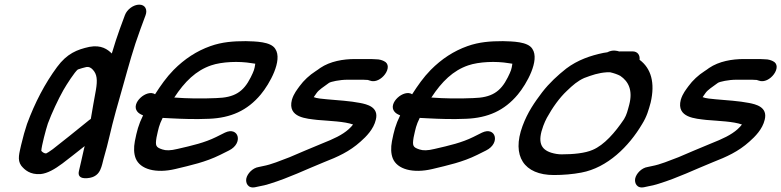

<svg xmlns="http://www.w3.org/2000/svg" viewBox="-20 -726 3361 826"><path d="M370.7 -214.4C369.9 -213.8 365.2 -210.7 363.5 -209.4L345 -194.4C311.2 -167.1 244.7 -113.1 207 -84.2C192.6 -73.4 182.1 -67.3 178.5 -65.9C171 -65.9 164.6 -69.5 157.7 -76.9C158.4 -97.5 178 -171.1 185.9 -194.4C202.8 -240 229.9 -297.9 252.6 -338.2C267 -363.5 302.1 -417.7 314.9 -427.1C327.3 -431.3 339.9 -435.1 351.3 -437.6C362.2 -439.6 370.9 -435.3 379.3 -426.2C397.2 -407 400.1 -382.9 392.5 -338.3C384.3 -294.5 378 -257.5 370.7 -214.4ZM517.4 -661 494.9 -600C483.7 -569.7 472.4 -533.7 461 -495.8C443.3 -513.2 416.2 -534 364.6 -524.4C311.4 -512.8 268.3 -495.7 225.4 -437.6C173 -366.5 130.5 -285.3 96.2 -192.6C87.5 -167 79.5 -138.3 70.7 -101.4C64.1 -69.4 52.8 -38.6 71.4 -13.2C85.8 4.6 109.4 26.2 154.8 22.9C184.2 19.8 214.4 2.7 248.5 -22.7C275.2 -43.2 311 -71 344.3 -97.6L340.4 -81.6C330.6 -36.6 326.3 -19.9 319.4 10.5C310.9 47.8 355.9 41.3 367.1 38.9C376.8 36.9 399.3 31.1 411 5.5C419.1 -11.6 422.1 -30.8 425.2 -41.3C448.2 -119 455.4 -165.5 478.3 -247.2L510.5 -361.2C533.8 -443.9 553.4 -517.6 583.9 -600L606.4 -661C614.9 -684 605.1 -706 579.1 -706C554.3 -706 526.6 -685.8 517.4 -661Z M729.7 -306.4C774.6 -375.1 823.2 -422.5 888.1 -444.7C934.3 -460.6 1007.9 -463.6 1062.5 -454.2C1070.7 -453.2 1073.9 -452.8 1078.2 -451.9C1074.8 -428.1 1072.9 -422.1 1058.6 -393.2C1027.3 -330.6 989 -305.9 909.5 -304C846.7 -301.2 787.1 -302.1 729.7 -306.4ZM679.7 -218.8C688.1 -218.1 702.2 -217.4 714.3 -217C768.7 -214.2 819.1 -212.4 879.6 -215C972.7 -218.8 1043.8 -249.9 1101.8 -319.5C1139.7 -364.9 1197.2 -467 1164.3 -515.7C1145.2 -547.5 1078.3 -547.8 1037.4 -549C983.7 -549 935.3 -545.5 885.1 -527.6C826.3 -506.7 774.3 -472.9 726.9 -425.1C695.8 -393.4 671 -357.8 647.1 -320.5C611.4 -344 541 -281.8 570.9 -245.8C576.4 -239.1 583 -234.8 595.5 -229.7C575.4 -189 568.8 -161.6 560.2 -118.6C554.9 -90 555.7 -65.4 563.7 -44.8C582.6 2.5 650.6 20.9 733.9 1.2C801.8 -15.2 863.9 -28.4 927.1 -59.7L965.2 -78.7C1028.5 -110.3 1006.4 -183.2 947.8 -155.5L909.5 -136.4C860.5 -112.3 808.7 -100.2 743.2 -85.2C713.8 -77.9 693.6 -77.9 678.8 -83C650.1 -92.3 647.7 -98.9 653.3 -134.4C661.9 -173.6 663.7 -186.3 679.7 -218.8Z M1577.5 -472H1506.5C1457 -472 1400.7 -462.7 1357.6 -433.6C1350.6 -428.8 1346 -424.6 1337.4 -419.5C1311.9 -403.2 1287 -380.4 1268.7 -355.2C1258.5 -340.7 1244.2 -324.4 1235.8 -296.8C1215.7 -219 1299.7 -215.8 1345.2 -210.1C1402.4 -205.2 1460.8 -203.7 1498.9 -190.4C1494.8 -184.7 1487.8 -177.1 1479.9 -170C1452.3 -145.4 1416.2 -128.7 1365.5 -108.6C1311.2 -86.6 1271.6 -69 1225.8 -49.7C1185.5 -34.7 1149.5 -18.6 1110.9 -11.4L1093.2 -7.6C1066.4 -3.6 1044 21.4 1039.7 41.7C1035.7 61 1046.6 86.2 1078.4 79.3L1096 75.5C1108.4 73.5 1125.7 69.4 1140.6 64.5C1226.5 37.7 1291.7 5 1374 -28.3C1432.2 -51 1483.4 -73.7 1531.3 -117C1555.4 -138.2 1587.4 -170.2 1596.9 -211.1C1610.7 -266.2 1557.9 -277.4 1529.2 -283.1C1487.2 -291.4 1432.3 -294.9 1385.7 -298.9C1369.7 -300.3 1341.1 -302.8 1329.7 -308.1L1342.3 -326.1C1351.6 -339.4 1371.7 -352.1 1395.2 -369.3C1402.6 -374.7 1442.2 -383 1473.6 -383H1542.6C1548.2 -382.5 1556.5 -382 1562.6 -382C1563.8 -381.7 1566 -380.9 1571.2 -379.3C1617.9 -360.9 1678.5 -442.8 1631.1 -463.4C1624.4 -466.4 1614.4 -471 1597.2 -471C1587.9 -471 1583.7 -472 1577.5 -472Z M1835.7 -306.4C1880.6 -375.1 1929.2 -422.5 1994.1 -444.7C2040.3 -460.6 2113.9 -463.6 2168.5 -454.2C2176.7 -453.2 2179.9 -452.8 2184.2 -451.9C2180.8 -428.1 2178.9 -422.1 2164.6 -393.2C2133.3 -330.6 2095 -305.9 2015.5 -304C1952.7 -301.2 1893.1 -302.1 1835.7 -306.4ZM1785.7 -218.8C1794.1 -218.1 1808.2 -217.4 1820.3 -217C1874.7 -214.2 1925.1 -212.4 1985.6 -215C2078.7 -218.8 2149.8 -249.9 2207.8 -319.5C2245.7 -364.9 2303.2 -467 2270.3 -515.7C2251.2 -547.5 2184.3 -547.8 2143.4 -549C2089.7 -549 2041.3 -545.5 1991.1 -527.6C1932.3 -506.7 1880.3 -472.9 1832.9 -425.1C1801.8 -393.4 1777 -357.8 1753.1 -320.5C1717.4 -344 1647 -281.8 1676.9 -245.8C1682.4 -239.1 1689 -234.8 1701.5 -229.7C1681.4 -189 1674.8 -161.6 1666.2 -118.6C1660.9 -90 1661.7 -65.4 1669.7 -44.8C1688.6 2.5 1756.6 20.9 1839.9 1.2C1907.8 -15.2 1969.9 -28.4 2033.1 -59.7L2071.2 -78.7C2134.5 -110.3 2112.4 -183.2 2053.8 -155.5L2015.5 -136.4C1966.5 -112.3 1914.7 -100.2 1849.2 -85.2C1819.8 -77.9 1799.6 -77.9 1784.8 -83C1756.1 -92.3 1753.7 -98.9 1759.3 -134.4C1767.9 -173.6 1769.7 -186.3 1785.7 -218.8Z M2605.2 -415C2621.1 -411.4 2637.6 -405.6 2648.6 -399.6C2683.8 -375.7 2703.1 -337.8 2687 -275.4C2679.3 -247.5 2676.6 -233.7 2664.6 -213.3C2626 -155.7 2579.2 -102.1 2529.6 -81.2C2497.1 -66.9 2446.9 -62 2395.9 -62C2382 -62 2366.8 -64.3 2351.3 -69.1C2306.1 -83.5 2291.7 -115.4 2317.2 -184.5C2321.8 -196.9 2327.1 -208.6 2332.5 -218.8C2356.8 -263.1 2386.9 -305.3 2418.5 -334.9C2444.8 -360.3 2465.3 -377.8 2493.2 -390.4C2527.8 -403.4 2554.1 -412.5 2590.3 -415ZM2700.7 -505H2650.7C2648.1 -505 2649 -505.1 2643.8 -504.6C2635.3 -507.1 2617 -513.5 2592.5 -501C2588.1 -500.5 2582.1 -499.6 2576.2 -498.5C2521.4 -487.2 2465.2 -468.2 2416 -431C2379.4 -402.1 2343.7 -369.4 2312.5 -329.2C2279.8 -285.9 2250.1 -243.7 2228 -184C2180.2 -54.6 2234.2 27 2363 27C2402.8 27 2444.5 23.5 2480.9 16.5C2593.3 -4.4 2685.8 -96.3 2742.4 -192.2C2763.1 -225.3 2770.5 -253.2 2779.2 -284.9C2799 -370 2781.1 -431.8 2731.5 -468.8C2733.8 -488.5 2723.7 -505 2700.7 -505Z M3250.5 -472H3179.5C3130 -472 3073.7 -462.7 3030.6 -433.6C3023.6 -428.8 3019 -424.6 3010.4 -419.5C2984.9 -403.2 2960 -380.4 2941.7 -355.2C2931.5 -340.7 2917.2 -324.4 2908.8 -296.8C2888.7 -219 2972.7 -215.8 3018.2 -210.1C3075.4 -205.2 3133.8 -203.7 3171.9 -190.4C3167.8 -184.7 3160.8 -177.1 3152.9 -170C3125.3 -145.4 3089.2 -128.7 3038.5 -108.6C2984.2 -86.6 2944.6 -69 2898.8 -49.7C2858.5 -34.7 2822.5 -18.6 2783.9 -11.4L2766.2 -7.6C2739.4 -3.6 2717 21.4 2712.7 41.7C2708.7 61 2719.6 86.2 2751.4 79.3L2769 75.5C2781.4 73.5 2798.7 69.4 2813.6 64.5C2899.5 37.7 2964.7 5 3047 -28.3C3105.2 -51 3156.4 -73.7 3204.3 -117C3228.4 -138.2 3260.4 -170.2 3269.9 -211.1C3283.7 -266.2 3230.9 -277.4 3202.2 -283.1C3160.2 -291.4 3105.3 -294.9 3058.7 -298.9C3042.7 -300.3 3014.1 -302.8 3002.7 -308.1L3015.3 -326.1C3024.6 -339.4 3044.7 -352.1 3068.2 -369.3C3075.6 -374.7 3115.2 -383 3146.6 -383H3215.6C3221.2 -382.5 3229.5 -382 3235.6 -382C3236.8 -381.7 3239 -380.9 3244.2 -379.3C3290.9 -360.9 3351.5 -442.8 3304.1 -463.4C3297.4 -466.4 3287.4 -471 3270.2 -471C3260.9 -471 3256.7 -472 3250.5 -472Z"/></svg>

Font: Just Breathe
Style: BdObl7
Weight: 400
Foundry: Cannot Into Space Fonts
Version: Version 0.72